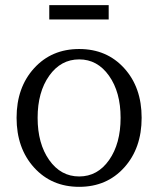

<svg xmlns="http://www.w3.org/2000/svg" viewBox="-20 -705 610 740"><path d="M444.8 -251Q444.8 -350.1 400.1 -413.1Q355.5 -476.1 285.2 -476.1Q214.4 -476.1 169.7 -413.1Q125 -350.1 125 -251Q125 -151.4 169.7 -88.1Q214.4 -24.9 285.2 -24.9Q356 -24.9 400.4 -88.1Q444.8 -151.4 444.8 -251ZM43.9 -251Q43.9 -367.7 111.3 -441.9Q178.7 -516.1 285.2 -516.1Q391.6 -516.1 458.7 -442.1Q525.9 -368.2 525.9 -251Q525.9 -133.8 458.7 -59.3Q391.6 15.1 285.2 15.1Q178.7 15.1 111.3 -59.3Q43.9 -133.8 43.9 -251ZM169.9 -629.9V-685.1H398.9V-629.9Z"/></svg>

Font: LT Superior Serif
Style: Regular
Weight: 400
Designer: Daniel Lyons
Foundry: LyonsType
Version: Version 2.120;FEAKit 1.0